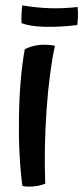

<svg xmlns="http://www.w3.org/2000/svg" viewBox="-20 -683 310 713"><path d="M72 -500Q87 -508 106 -512.5Q125 -517 145 -517Q155 -517 165 -516Q175 -515 184 -513Q163 -417 153 -275.5Q143 -134 148 -1Q137 4 121 7Q105 10 89 10Q81 10 74.5 9.5Q68 9 63 7Q48 -108 50.5 -252Q53 -396 72 -500ZM267 -590Q200 -582 145.5 -583.5Q91 -585 60 -597Q59 -615 60 -633.5Q61 -652 63 -663Q116 -654 166 -652.5Q216 -651 268 -657Q270 -639 269.5 -622.5Q269 -606 267 -590Z"/></svg>

Font: Atma Medium
Style: Regular
Weight: 500
Designer: Gregori Vincens, Jeremie Hornus, Riccardo Olocco, Yoann Minet.
Foundry: black foundry
Version: Version 1.101;PS 1.100;hotconv 1.0.86;makeotf.lib2.5.63406